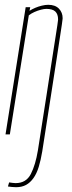

<svg xmlns="http://www.w3.org/2000/svg" viewBox="-20 -560 298 800"><path d="M156 71Q150 107 141.5 135Q133 163 119.5 182Q106 201 88.5 210.5Q71 220 47 220Q37 220 29 219Q21 218 13 217L18 200Q26 201 32 202Q38 203 45 203Q89 203 108.5 165Q128 127 138 66Q159 -68 173.5 -161Q188 -254 197 -313.5Q206 -373 211.5 -406.5Q217 -440 219 -455Q221 -470 221.5 -474Q222 -478 222 -479Q222 -501 210.5 -512Q199 -523 173 -523Q164 -523 150.5 -519.5Q137 -516 123.5 -510Q110 -504 100 -496L21 0H3L87 -530H106L103 -515Q114 -522 127 -527.5Q140 -533 154.5 -536.5Q169 -540 181 -540Q210 -540 225.5 -524Q241 -508 241 -484Q241 -483 240.5 -479Q240 -475 238 -459.5Q236 -444 230.5 -410Q225 -376 216 -315Q207 -254 192 -160Q177 -66 156 71Z"/></svg>

Font: Georama
Style: Italic
Weight: 400
Width: 2
Italic angle: -9°
Designer: Jean-Baptiste Levee
Foundry: Production Type
Version: Version 1.000